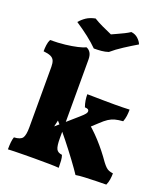

<svg xmlns="http://www.w3.org/2000/svg" viewBox="-160 -1006 982 1126"><g transform="rotate(20 331.0 -442.5)"><path d="M20 3Q20 -22 22 -41.5Q24 -61 29 -75Q69 -77 81.5 -94.5Q94 -112 94 -162V-539Q94 -562 88 -576.5Q82 -591 66 -598.5Q50 -606 20 -609Q20 -628 22.5 -648Q25 -668 33 -684Q83 -684 126 -689Q169 -694 201 -701.5Q233 -709 249 -717Q266 -710 275 -694.5Q284 -679 284 -653V-162Q284 -114 293 -96Q302 -78 329 -75Q334 -61 335.5 -41.5Q337 -22 337 3Q318 1 274 0.5Q230 0 183 0Q152 0 118.5 0.5Q85 1 58.5 1.5Q32 2 20 3ZM444 9Q425 -20 391 -66Q357 -112 317 -162.5Q277 -213 238 -256L229 -216L350 -322Q373 -342 379.5 -351Q386 -360 386 -366Q386 -374 381 -378Q376 -382 360 -383Q353 -403 350 -422Q347 -441 347 -460Q359 -460 386.5 -459.5Q414 -459 449 -458.5Q484 -458 517 -458Q545 -458 568.5 -458.5Q592 -459 611 -460Q611 -438 608.5 -420Q606 -402 599 -383Q570 -381 549.5 -375.5Q529 -370 510.5 -358Q492 -346 468 -323L404 -264L386 -327Q445 -281 492 -229.5Q539 -178 579 -120Q591 -104 601 -94.5Q611 -85 621.5 -81Q632 -77 647 -75Q647 -57 644 -37Q641 -17 633 0Q608 0 572 1Q536 2 501 3.5Q466 5 444 9ZM291 -725Q263 -753 227 -781Q191 -809 147 -838Q164 -858 185.5 -872.5Q207 -887 241 -894Q265 -879 296 -864.5Q327 -850 357 -837Q374 -845 393 -853.5Q412 -862 431 -871.5Q450 -881 465 -891Q491 -888 508.5 -871.5Q526 -855 532 -838Q493 -815 452 -788.5Q411 -762 381 -736Q360 -729 337.5 -727Q315 -725 291 -725Z"/></g></svg>

Font: Vollkorn Black
Style: Regular
Weight: 900
Designer: Friedrich Althausen
Foundry: Friedrich Althausen
Version: Version 5.000